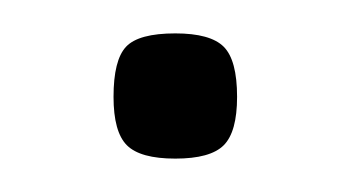

<svg xmlns="http://www.w3.org/2000/svg" viewBox="-20 -352 209 115"><path d="M48 -294Q48 -316 55.5 -324Q63 -332 85 -332Q106 -332 114 -324Q122 -316 122 -294Q122 -273 114 -265Q106 -257 85 -257Q64 -257 56 -265Q48 -273 48 -294Z"/></svg>

Font: Georama ExtraCondensed Thin Light
Style: Regular
Weight: 300
Version: Version 1.001